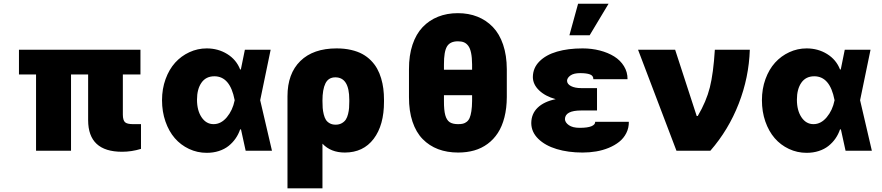

<svg xmlns="http://www.w3.org/2000/svg" viewBox="-20 -814 4762 1037"><path d="M738.6 -545.5V-411.9H643.5V-194.6Q643.8 -165.1 654.8 -154.3Q665.8 -143.5 698.9 -143.5H741.5V-9.9Q690.7 5.7 639.2 5.7Q456.3 5.7 456 -164.8V-411.9H363.6V0H174.7V-411.9H82.4V-545.5Z M1096.6 11.4Q1045.5 11.4 1000.7 -9.8Q956 -30.9 924 -67.8Q892 -104.8 873.6 -157.8Q855.1 -210.9 855.1 -272.7Q855.1 -334.2 874.3 -386.9Q893.5 -439.6 926.1 -475.7Q958.8 -511.7 1003 -532.1Q1047.2 -552.6 1096.6 -552.6Q1158 -552.6 1207.2 -522.2Q1256.4 -491.8 1277 -438.9H1280.9L1302.6 -545.5H1441.8L1385.3 -272.7L1448.9 0H1306.8L1281.6 -115.1H1277Q1267.8 -88.1 1252.1 -65.7Q1236.5 -43.3 1214.5 -25.7Q1192.5 -8.2 1162.3 1.6Q1132.1 11.4 1096.6 11.4ZM1247.5 -272.7 1247.2 -274.1Q1222.7 -402 1137.8 -402Q1092.3 -402 1068.2 -367.4Q1044 -332.7 1044 -275.6Q1044 -217.3 1068.9 -180.4Q1093.8 -143.5 1133.5 -143.5Q1174 -143.5 1205.3 -180.9Q1236.5 -218.4 1247.2 -271.3Z M1532.7 203.1V-294Q1532.7 -416.5 1602.3 -484.6Q1671.9 -552.6 1798.3 -552.6Q1840.6 -552.6 1876.1 -544.4Q1911.6 -536.2 1937.5 -522Q1963.4 -507.8 1983.7 -487.2Q2003.9 -466.6 2017 -443Q2030.2 -419.4 2038.5 -391.2Q2046.9 -362.9 2050.4 -334.9Q2054 -306.8 2054 -275.6V-265.6Q2054.3 -138.1 1998.2 -64.1Q1942.1 9.9 1842.3 9.9Q1766.7 9.9 1721.6 -38V203.1ZM1721.6 -269.9Q1721.6 -247.5 1722.8 -231Q1724.1 -214.5 1728.5 -196.4Q1733 -178.3 1740.2 -166.9Q1747.5 -155.5 1760.8 -148.1Q1774.1 -140.6 1792.6 -140.6Q1811.8 -140.6 1826 -148.6Q1840.2 -156.6 1847.8 -168.3Q1855.5 -180 1859.9 -198Q1864.3 -215.9 1865.4 -231.2Q1866.5 -246.4 1866.5 -265.6V-275.6Q1866.5 -396.3 1791.2 -396.3Q1753.9 -396.3 1737.7 -363.6Q1721.6 -331 1721.6 -269.9Z M2717.3 -440.3V-289.8Q2717 -229.4 2704.4 -180.2Q2691.8 -131 2668.9 -95.9Q2646 -60.7 2613.5 -36.8Q2581 -12.8 2541 -1.4Q2501.1 9.9 2454.5 9.9Q2394.9 9.9 2346.6 -8.3Q2298.3 -26.6 2262.8 -62.9Q2227.3 -99.1 2207.9 -156.8Q2188.6 -214.5 2188.9 -289.8V-440.3Q2188.6 -514.6 2207.9 -572.4Q2227.3 -630.3 2262.6 -667.4Q2297.9 -704.5 2346.1 -723.7Q2394.2 -742.9 2453.1 -742.9Q2511 -742.9 2558.8 -723.9Q2606.5 -704.9 2642 -668Q2677.6 -631 2697.3 -573Q2717 -514.9 2717.3 -440.3ZM2529.8 -268.5V-299.7H2377.8V-268.5Q2377.5 -219.1 2384.9 -192.1Q2392.4 -165.1 2408.6 -154.3Q2424.7 -143.5 2454.5 -143.5Q2469.8 -143.5 2480.3 -146Q2490.8 -148.4 2500.7 -156.1Q2510.7 -163.7 2516.5 -177.2Q2522.4 -190.7 2525.9 -213.4Q2529.5 -236.2 2529.8 -268.5ZM2377.8 -437.5H2529.8V-465.9Q2529.5 -503.6 2524.3 -528.4Q2519.2 -553.3 2508.9 -566.8Q2498.6 -580.3 2485.4 -585.6Q2472.3 -590.9 2453.1 -590.9Q2410.9 -590.9 2394.2 -563Q2377.5 -535.2 2377.8 -465.9Z M3204.5 -286.9V-217.3H3119.3Q3032 -217.3 3031.2 -170.5Q3032 -152.3 3052.4 -138Q3072.8 -123.6 3110.8 -123.6Q3153.8 -123.6 3174.5 -132.3Q3195.3 -141 3194.6 -156.2H3376.4Q3376.8 -122.9 3362.6 -95Q3348.4 -67.1 3324.2 -47.9Q3300.1 -28.8 3267.8 -15.4Q3235.4 -2.1 3199.8 3.9Q3164.1 9.9 3126.4 9.9Q3049 9.9 2986.7 -8.9Q2924.4 -27.7 2887.1 -64.3Q2849.8 -100.9 2849.4 -149.1Q2849.8 -199.6 2883.9 -232.4Q2918 -265.3 2981.2 -278.4Q2925.1 -294 2891.7 -326Q2858.3 -358 2858 -397.7Q2858.3 -447.1 2893.5 -482.4Q2928.6 -517.8 2988.5 -535.2Q3048.3 -552.6 3126.4 -552.6Q3175.8 -552.6 3219.8 -541.2Q3263.8 -529.8 3297.2 -509.1Q3330.6 -488.3 3350.1 -456.5Q3369.7 -424.7 3369.3 -386.4H3184.7Q3185 -405.2 3166.5 -412.1Q3148.1 -419 3113.6 -419Q3078.8 -419 3061.1 -406.4Q3043.3 -393.8 3042.6 -377.8Q3043 -359.7 3064.3 -348.9Q3085.6 -338.1 3119.3 -338.1H3204.5ZM3055.4 -623.6 3102.3 -794H3267L3164.8 -623.6Z M3633.5 0 3426.1 -545.5H3626.4L3742.9 -187.5H3748.6Q3794.7 -265.6 3813.9 -341.8Q3833.1 -418 3840.9 -545.5H4029.8Q4024.9 -395.2 3969.8 -253.9Q3914.8 -112.6 3816.8 0Z M4336.6 11.4Q4285.5 11.4 4240.8 -9.8Q4196 -30.9 4164.1 -67.8Q4132.1 -104.8 4113.6 -157.8Q4095.2 -210.9 4095.2 -272.7Q4095.2 -334.2 4114.3 -386.9Q4133.5 -439.6 4166.2 -475.7Q4198.9 -511.7 4243.1 -532.1Q4287.3 -552.6 4336.6 -552.6Q4398.1 -552.6 4447.3 -522.2Q4496.4 -491.8 4517 -438.9H4521L4542.6 -545.5H4681.8L4625.4 -272.7L4688.9 0H4546.9L4521.7 -115.1H4517Q4507.8 -88.1 4492.2 -65.7Q4476.6 -43.3 4454.5 -25.7Q4432.5 -8.2 4402.3 1.6Q4372.2 11.4 4336.6 11.4ZM4487.6 -272.7 4487.2 -274.1Q4462.7 -402 4377.8 -402Q4332.4 -402 4308.2 -367.4Q4284.1 -332.7 4284.1 -275.6Q4284.1 -217.3 4308.9 -180.4Q4333.8 -143.5 4373.6 -143.5Q4414.1 -143.5 4445.3 -180.9Q4476.6 -218.4 4487.2 -271.3Z"/></svg>

Font: Karasuma Gothic
Style: Black
Weight: 900
Designer: Rasmus Andersson / Ryoko Nishizuka
Foundry: Genbu
Version: Version 1.00